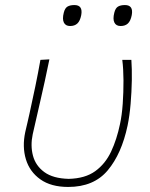

<svg xmlns="http://www.w3.org/2000/svg" viewBox="-20 -731 593 760"><path d="M250 9Q182 9 139.8 -21Q97.5 -51 82.5 -100.5Q67.5 -150 80 -208.5Q84.5 -229 89 -247Q93.5 -265 97 -282.5Q109.5 -339 120 -389.8Q130.5 -440.5 140 -494L175.5 -496Q157 -405.5 139 -328.5Q121 -251.5 109.5 -199.5Q100 -154.5 110.5 -114.8Q121 -75 155.5 -49.8Q190 -24.5 252 -23Q317 -24.5 357 -53.5Q397 -82.5 419.8 -131Q442.5 -179.5 455 -240Q462.5 -274 465.8 -320.2Q469 -366.5 468.8 -413Q468.5 -459.5 464 -494H500Q502.5 -459.5 501.8 -413.2Q501 -367 497 -319.8Q493 -272.5 485 -234Q461.5 -122.5 406.5 -56.8Q351.5 9 250 9ZM457.5 -628Q439.5 -628 432.8 -641.8Q426 -655.5 432.5 -681Q437 -699 447.2 -705Q457.5 -711 474.5 -711Q509 -711 501.5 -671Q497 -648 486.2 -638Q475.5 -628 457.5 -628ZM257.5 -628Q239.5 -628 232.8 -641.8Q226 -655.5 232.5 -681Q237 -699 247.2 -705Q257.5 -711 274.5 -711Q309 -711 301.5 -671Q297 -648 286.2 -638Q275.5 -628 257.5 -628Z"/></svg>

Font: Commissioner Flair Thin
Style: Italic
Weight: 100
Italic angle: -12°
Designer: Kostas Bartsokas
Foundry: Kostas Bartsokas
Version: Version 1.000; ttfautohint (v1.8.3)